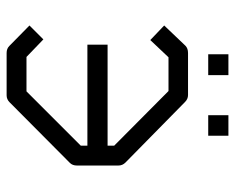

<svg xmlns="http://www.w3.org/2000/svg" viewBox="-85 -674 710 580"><g transform="rotate(90 270.0 -384.0)"><path d="M144 -719H207V-658H144ZM328 -719H390V-658H328ZM57 -118 99 -160 152 -109H256L420 -273V-293H115V-354H420V-374L255 -538H153L101 -483L57 -525L118 -589Q126 -597 140 -597H267Q279 -597 288 -588L471 -408Q480 -399 480 -387V-261Q480 -248 472 -240L289 -58Q280 -49 268 -49H140Q127 -49 119 -57Z"/></g></svg>

Font: IBM 3270
Style: Regular
Weight: 400
Monospace: yes
Version: Version 2.3.1